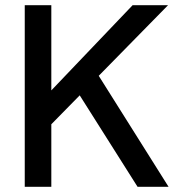

<svg xmlns="http://www.w3.org/2000/svg" viewBox="-20 -717 684 737"><path d="M75 -697H177V-370L489 -697H625L359 -426L627 0H508L286 -351L177 -240V0H75Z"/></svg>

Font: Hanken Grotesk Medium
Style: Regular
Weight: 500
Designer: Alfredo Marco Pradil
Foundry: Hanken Design Co.
Version: Version 3.014